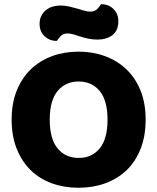

<svg xmlns="http://www.w3.org/2000/svg" viewBox="-20 -869 743 907"><path d="M668 -304Q668 -226 644 -165.5Q620 -105 577.5 -64.5Q535 -24 477 -3Q419 18 351 18Q283 18 225 -3Q167 -24 125 -65Q83 -106 59 -166Q35 -226 35 -304Q35 -382 59.5 -442Q84 -502 126.5 -542.5Q169 -583 226.5 -604Q284 -625 351 -625Q418 -625 475.5 -604Q533 -583 576 -542.5Q619 -502 643.5 -442Q668 -382 668 -304ZM488 -304Q488 -394 451 -439Q414 -484 351 -484Q290 -484 252.5 -439.5Q215 -395 215 -304Q215 -213 252 -168Q289 -123 352 -123Q414 -123 451 -168Q488 -213 488 -304ZM265 -843Q286 -843 306 -838.5Q326 -834 344.5 -828.5Q363 -823 378.5 -818.5Q394 -814 406 -814Q428 -814 440 -827Q452 -840 457 -849H461Q493 -849 516 -826.5Q539 -804 539 -769Q539 -724 511 -703Q483 -682 441 -682Q417 -682 396.5 -686.5Q376 -691 359 -696.5Q342 -702 327 -706.5Q312 -711 300 -711Q278 -711 266.5 -698.5Q255 -686 249 -676H245Q214 -676 190.5 -698Q167 -720 167 -756Q167 -778 175.5 -794.5Q184 -811 198 -822Q212 -833 229.5 -838Q247 -843 265 -843Z"/></svg>

Font: Baloo Chettan 2 ExtraBold
Style: Regular
Weight: 800
Designer: Maithili Shingre, Unnati Kotecha and Ek Type
Foundry: Ek Type
Version: Version 1.640;hotconv 1.0.111;makeotfexe 2.5.65597; ttfautoh